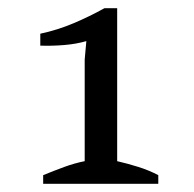

<svg xmlns="http://www.w3.org/2000/svg" viewBox="-20 -833 471 467"><path d="M78 -386ZM365 -386H85V-407Q112 -418 136.5 -427Q161 -436 186 -441V-688L190 -733Q166 -726 136.5 -723.5Q107 -721 78 -722V-751Q120 -760 159 -776.5Q198 -793 234 -813H265V-441Q291 -435 316.5 -427Q342 -419 365 -407Z"/></svg>

Font: PT Serif
Style: Regular
Weight: 400
Designer: A.Korolkova, O.Umpeleva, V.Yefimov
Foundry: ParaType Ltd
Version: Version 1.000W OFL; ttfautohint (v1.6)